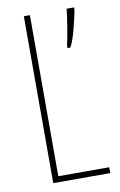

<svg xmlns="http://www.w3.org/2000/svg" viewBox="-83 -761 506 809"><g transform="rotate(-10 170.5 -357.0)"><path d="M78 0H322V-25H104V-714H78ZM293 -704V-714H261C259 -687 242 -580 236 -564V-550H248C267 -580 286 -669 293 -704Z"/></g></svg>

Font: Noto Sans Arabic UI XCn Th
Style: Regular
Weight: 100
Width: 2
Designer: Monotype Design Team, Nadine Chahine and Nizar Qandah
Foundry: Monotype Imaging Inc.
Version: Version 2.010